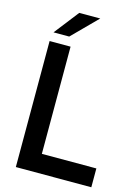

<svg xmlns="http://www.w3.org/2000/svg" viewBox="-140 -1045 821 1123"><g transform="rotate(15 270.0 -483.5)"><path d="M528 0H71V-763H198V-114H528ZM175 -818H80L196 -967H323Z"/></g></svg>

Font: Open Sauce One SemiBold
Style: Regular
Weight: 600
Designer: Alfredo Marco Pradil
Foundry: Creative Sauce Fz LLC
Version: Version 1.477